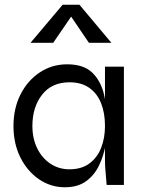

<svg xmlns="http://www.w3.org/2000/svg" viewBox="-20 -782 609 812"><path d="M254 10Q195 10 145.5 -23.5Q96 -57 66.5 -115.5Q37 -174 37 -249Q37 -324 67 -383Q97 -442 148.5 -476Q200 -510 264 -510Q334 -510 370.5 -474.5Q407 -439 420.5 -380Q434 -321 434 -249Q434 -211 426 -166.5Q418 -122 398.5 -81.5Q379 -41 344 -15.5Q309 10 254 10ZM274 -66Q325 -66 358.5 -91Q392 -116 408 -157.5Q424 -199 424 -249Q424 -304 407.5 -345.5Q391 -387 357.5 -410.5Q324 -434 274 -434Q199 -434 158 -381.5Q117 -329 117 -249Q117 -196 137.5 -154.5Q158 -113 193.5 -89.5Q229 -66 274 -66ZM424 -500H504V0H431Q431 0 429.5 -18Q428 -36 426 -60Q424 -84 424 -100ZM316 -762 451 -601H356L261 -741H301L205 -601H109L245 -762Z"/></svg>

Font: Syne
Style: Regular
Weight: 400
Designer: Lucas Descroix
Foundry: Bonjour Monde
Version: Version 2.200